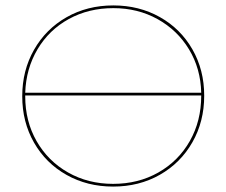

<svg xmlns="http://www.w3.org/2000/svg" viewBox="-20 -683 835 708"><path d="M733 -330Q733 -235 689.5 -158.5Q646 -82 569.5 -38.5Q493 5 397 5Q302 5 225.5 -38Q149 -81 105.5 -157Q62 -233 62 -328Q62 -423 105.5 -499.5Q149 -576 225.5 -619.5Q302 -663 398 -663Q493 -663 569.5 -620Q646 -577 689.5 -501Q733 -425 733 -330ZM73 -341H722Q720 -430 677 -501Q634 -572 561 -612.5Q488 -653 398 -653Q307 -653 234 -613Q161 -573 118.5 -501.5Q76 -430 73 -341ZM722 -330V-331H73V-328Q73 -236 115 -162.5Q157 -89 231 -47Q305 -5 397 -5Q490 -5 564 -47Q638 -89 680 -163Q722 -237 722 -330Z"/></svg>

Font: Ysabeau Hairline
Style: Regular
Weight: 100
Designer: Christian Thalmann (Catharsis Fonts)
Version: Version 0.003